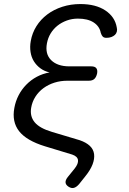

<svg xmlns="http://www.w3.org/2000/svg" viewBox="-20 -760 640 949"><path d="M478 -598Q472 -630 443 -649Q414 -668 365 -668Q336 -668 310 -658.5Q284 -649 264 -633Q244 -617 230.5 -595Q217 -573 212 -546Q202 -493 233 -462.5Q264 -432 323 -432H431Q449 -432 456 -423Q463 -414 460 -397Q456 -379 446.5 -370Q437 -361 419 -361H313Q279 -361 249 -351.5Q219 -342 195 -324.5Q171 -307 155 -282Q139 -257 134 -227Q127 -185 151.5 -155.5Q176 -126 237 -108L374 -67Q406 -56 424 -39Q442 -22 445 1.5Q448 25 437.5 52.5Q427 80 402 111L371 150Q358 165 345.5 168.5Q333 172 319 163Q305 154 304 142Q303 130 315 115L349 73Q368 49 365.5 31Q363 13 337 4L202 -37Q111 -65 74.5 -111.5Q38 -158 51 -227Q57 -260 72 -289Q87 -318 110 -341.5Q133 -365 162 -380.5Q191 -396 225 -402Q199 -408 179.5 -422.5Q160 -437 147.5 -457Q135 -477 131 -503Q127 -529 132 -557Q139 -597 160 -630.5Q181 -664 213.5 -688.5Q246 -713 288 -726.5Q330 -740 377 -740Q453 -740 500.5 -708.5Q548 -677 557 -625Q560 -614 557.5 -604Q555 -594 548 -587.5Q541 -581 530.5 -577Q520 -573 506 -573Q494 -573 488 -579Q482 -585 478 -598Z"/></svg>

Font: Maple Mono NL Light
Style: Italic
Weight: 300
Italic angle: -10°
Monospace: yes
Designer: subframe7536
Version: Version 7.000